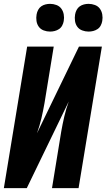

<svg xmlns="http://www.w3.org/2000/svg" viewBox="-20 -977 552 997"><path d="M0 0 121 -735H259L211 -441Q204 -401 195 -362.5Q186 -324 172 -285L390 -735H509L388 0H250L298 -294Q305 -334 314 -372.5Q323 -411 337 -450L119 0ZM440 -813Q423 -813 407 -819Q391 -825 381.5 -838Q372 -851 369.5 -868Q367 -885 370 -902Q372 -914 378 -925.5Q384 -937 394 -944Q404 -951 416 -954Q428 -957 440 -957Q457 -957 473 -951Q489 -945 498.5 -932Q508 -919 511 -902Q514 -885 511 -868Q509 -856 503 -844.5Q497 -833 486.5 -826Q476 -819 464 -816Q452 -813 440 -813ZM240 -813Q223 -813 207 -819Q191 -825 181.5 -838Q172 -851 169.5 -868Q167 -885 170 -902Q172 -914 178 -925.5Q184 -937 194 -944Q204 -951 216 -954Q228 -957 240 -957Q257 -957 273 -951Q289 -945 298.5 -932Q308 -919 311 -902Q314 -885 311 -868Q309 -856 303 -844.5Q297 -833 286.5 -826Q276 -819 264 -816Q252 -813 240 -813Z"/></svg>

Font: Iosevka Curly Heavy Oblique
Style: Regular
Weight: 900
Italic angle: -9°
Monospace: yes
Designer: Belleve Invis
Foundry: Belleve Invis
Version: Version 11.1.0; ttfautohint (v1.8.3)